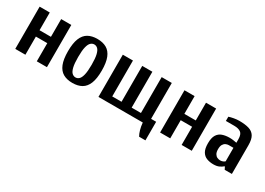

<svg xmlns="http://www.w3.org/2000/svg" viewBox="-11 -1167 2716 1969"><g transform="rotate(30 1347.5 -182.5)"><path d="M65 0V-500H185V-290H320V-500H440V0H320V-215H185V0Z M745 10Q680 10 635.5 -15.5Q591 -41 568 -98Q545 -155 545 -250Q545 -345 568 -402Q591 -459 635.5 -484.5Q680 -510 745 -510Q810 -510 854.5 -484.5Q899 -459 922 -402Q945 -345 945 -250Q945 -155 922 -98Q899 -41 854.5 -15.5Q810 10 745 10ZM745 -55Q768 -55 786 -71.5Q804 -88 814.5 -130.5Q825 -173 825 -250Q825 -328 814.5 -370Q804 -412 786 -428.5Q768 -445 745 -445Q723 -445 704.5 -428.5Q686 -412 675.5 -370Q665 -328 665 -250Q665 -173 675.5 -130.5Q686 -88 704.5 -71.5Q723 -55 745 -55Z M1615 145Q1600 119 1589.5 82Q1579 45 1574.9 0H1050V-500H1170V-75H1280V-500H1400V-75H1510V-500H1630V-75H1690V145Z M1780 0V-500H1900V-290H2035V-500H2155V0H2035V-215H1900V0Z M2415 10Q2373 10 2337.5 -3Q2302 -16 2281 -50.5Q2260 -85 2260 -150Q2260 -215 2281.5 -249.5Q2303 -284 2340.5 -297Q2378 -310 2425 -310Q2448 -310 2469.5 -307Q2491 -304 2510 -300V-340Q2510 -400 2482 -420Q2454 -440 2405 -440H2305V-490Q2328 -498 2361.5 -504Q2395 -510 2425 -510Q2493 -510 2538.5 -496.5Q2584 -483 2607 -446.5Q2630 -410 2630 -340V0H2545L2530 -30H2525Q2509 -15 2482.5 -2.5Q2456 10 2415 10ZM2455 -60Q2474 -60 2488.5 -66.5Q2503 -73 2510 -80V-240H2455Q2438 -240 2420.5 -232Q2403 -224 2391.5 -204.5Q2380 -185 2380 -150Q2380 -115 2391.5 -95.5Q2403 -76 2420.5 -68Q2438 -60 2455 -60Z"/></g></svg>

Font: Cuprum
Style: Regular
Weight: 400
Designer: Jovanny Lemonad
Foundry: Jovanny Lemonad
Version: Version 3.000